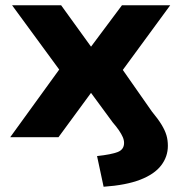

<svg xmlns="http://www.w3.org/2000/svg" viewBox="-20 -523 695 732"><path d="M375 189 350 72Q405 66 429 56.5Q453 47 453 22Q453 11 448 -0.5Q443 -12 433.5 -26Q424 -40 410 -56L324 -173H330L203 0H19L237 -301L243 -207L26 -503H213L330 -341H324L445 -503H629L412 -207L417 -301L559 -98Q583 -69 596 -47.5Q609 -26 614.5 -7.5Q620 11 620 33Q620 74 594.5 107.5Q569 141 515 162Q461 183 375 189Z"/></svg>

Font: Nunito Sans 7pt SemiExpanded ExtraBold
Style: Regular
Weight: 800
Width: 6
Designer: Vernon Adams
Foundry: Vernon Adams
Version: Version 3.101;gftools[0.9.27]